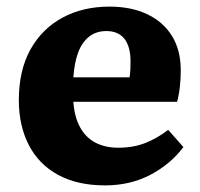

<svg xmlns="http://www.w3.org/2000/svg" viewBox="-20 -547 605 581"><path d="M298 14Q214 14 155.5 -18Q97 -50 67 -108.5Q37 -167 37 -244Q37 -334 72 -397Q107 -460 169 -493.5Q231 -527 311 -527Q377 -527 425.5 -504Q474 -481 500.5 -438Q527 -395 527 -334Q527 -311 524.5 -286.5Q522 -262 516 -239H202Q205 -194 222 -162.5Q239 -131 268.5 -115.5Q298 -100 338 -100Q383 -100 419 -114Q455 -128 489 -154L535 -102Q496 -50 435 -18Q374 14 298 14ZM202 -313H372Q374 -325 374.5 -337Q375 -349 375 -361Q375 -406 356.5 -429.5Q338 -453 302 -453Q271 -453 249.5 -436Q228 -419 216.5 -388Q205 -357 202 -313Z"/></svg>

Font: Literata 18pt
Style: Bold
Weight: 700
Designer: Latin by Veronika Burian and Jose Scaglione. Greek by Irene Vlachou. Cyrillic by Vera Evstafieva.
Foundry: TypeTogether
Version: Version 3.103;gftools[0.9.29]